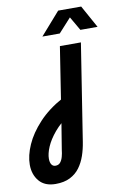

<svg xmlns="http://www.w3.org/2000/svg" viewBox="-168 -759 687 1035"><g transform="rotate(-10 175.5 -241.0)"><path d="M51 218Q-8 218 -38.5 182Q-69 146 -69 92Q-69 42 -43.5 -16Q-18 -74 34.5 -130.5Q87 -187 166 -230L187 -137Q135 -102 102 -62.5Q69 -23 53.5 13.5Q38 50 38 78Q38 98 45.5 109.5Q53 121 67 121Q84 121 93.5 109.5Q103 98 108 80Q113 62 115 42L147 -154L152 -189L202 -510H317L234 20Q228 59 216 94Q204 129 183.5 157Q163 185 130.5 201.5Q98 218 51 218ZM118 -577 226 -700H352L420 -577H326L282 -653L213 -577Z"/></g></svg>

Font: MuseoModerno Thin Medium
Style: Italic
Weight: 500
Italic angle: -9°
Version: Version 1.003